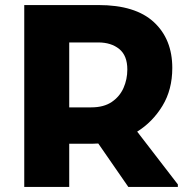

<svg xmlns="http://www.w3.org/2000/svg" viewBox="-20 -740 759 760"><path d="M76 0V-720H370Q516 -720 589 -652.5Q662 -585 662 -471Q662 -385 623 -321Q584 -257 523 -219L684 -10V0H488L369 -172Q357 -171 345 -171H254V0ZM369 -572H254V-315H341Q391 -315 422.5 -336.5Q454 -358 469 -392Q484 -426 484 -465Q484 -520 452 -546Q420 -572 369 -572Z"/></svg>

Font: Kufam
Style: Bold
Weight: 700
Designer: Wael Morcos, Artur Schmal
Foundry: Original Type
Version: Version 1.300; ttfautohint (v1.8.3)